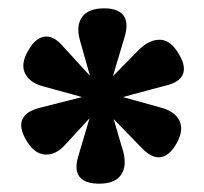

<svg xmlns="http://www.w3.org/2000/svg" viewBox="-20 -826 491 461"><path d="M218 -385Q184 -385 171 -401.5Q158 -418 168 -451L195 -542L137 -479Q114 -453 87.5 -455Q61 -457 42 -491Q25 -521 34 -540Q43 -559 75 -567L177 -593L86 -618Q51 -627 40 -650Q29 -673 48 -705Q65 -735 87 -738Q109 -741 131 -715L196 -644L172 -729Q162 -764 177 -785Q192 -806 230 -806Q263 -806 276 -789.5Q289 -773 280 -740L251 -643L314 -707Q340 -732 365.5 -730.5Q391 -729 410 -695Q427 -667 419 -647.5Q411 -628 376 -620L275 -593L365 -568Q400 -559 411 -536Q422 -513 403 -480Q386 -451 365 -448.5Q344 -446 320 -471L253 -540L276 -461Q285 -427 270.5 -406Q256 -385 218 -385Z"/></svg>

Font: Literata ExtraBold
Style: Regular
Weight: 800
Designer: Latin by Veronika Burian and Jose Scaglione. Greek by Irene Vlachou. Cyrillic by Vera Evstafieva.
Foundry: TypeTogether
Version: Version 3.103;gftools[0.9.29]